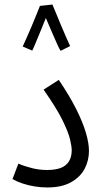

<svg xmlns="http://www.w3.org/2000/svg" viewBox="-20 -821 453 846"><path d="M35 -32 61 -100Q89 -88 121.5 -80Q154 -72 186 -72Q224 -72 247.5 -81Q271 -90 283.5 -109.5Q296 -129 296 -159Q296 -176 288.5 -207.5Q281 -239 255 -292Q229 -345 172 -426L239 -469Q287 -398 316 -340Q345 -282 358.5 -236Q372 -190 372 -156Q372 -114 353 -77.5Q334 -41 293 -18Q252 5 188 5Q161 5 133 0.5Q105 -4 79.5 -12.5Q54 -21 35 -32ZM211 -801Q217 -787 227 -762.5Q237 -738 248.5 -710.5Q260 -683 271 -658Q282 -633 289 -618L247 -597Q241 -606 231.5 -627.5Q222 -649 211 -674Q200 -699 190.5 -722Q181 -745 174 -758L156 -795ZM156 -795 197 -780Q191 -764 180 -736.5Q169 -709 157 -680Q145 -651 135.5 -628Q126 -605 122 -598L80 -616Q84 -625 94.5 -648Q105 -671 117 -699.5Q129 -728 139.5 -754Q150 -780 156 -795Z"/></svg>

Font: Noto Sans Arabic Condensed
Style: Regular
Weight: 400
Width: 3
Designer: Monotype Design Team, Nadine Chahine, Nizar Qandah and Khaled Hosny
Foundry: Monotype Imaging Inc.
Version: Version 2.012